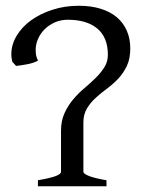

<svg xmlns="http://www.w3.org/2000/svg" viewBox="-20 -650 504 670"><path d="M112.3 0V-21Q154.8 -28.3 173.8 -35.4Q192.9 -42.5 192.9 -50.8V-193.4Q192.9 -228.5 205.1 -255.1Q217.3 -281.7 235.4 -303.2Q253.4 -324.7 274.7 -342.5Q295.9 -360.4 314 -378.2Q332 -396 344.2 -415.3Q356.4 -434.6 356.4 -459Q356.4 -519.5 319.6 -550.3Q282.7 -581.1 216.8 -581.1Q191.9 -581.1 171.1 -571.8Q150.4 -562.5 135.7 -547.9Q121.1 -533.2 112.8 -514.4Q104.5 -495.6 104.5 -476.6Q104.5 -465.3 106.2 -456.3Q107.9 -447.3 112.8 -438.5Q97.2 -430.2 77.6 -426.3Q58.1 -422.4 36.1 -419.9L22.9 -434.6Q22 -438.5 20.8 -445.8Q19.5 -453.1 19.5 -460.4Q19.5 -494.6 38.3 -525.6Q57.1 -556.6 89.1 -579.6Q121.1 -602.5 163.8 -616.2Q206.5 -629.9 254.9 -629.9Q297.9 -629.9 331.5 -619.4Q365.2 -608.9 387.9 -589.6Q410.6 -570.3 422.6 -542.7Q434.6 -515.1 434.6 -481Q434.6 -444.8 422.4 -419.4Q410.2 -394 392.1 -375Q374 -356 352.8 -340.3Q331.5 -324.7 313.5 -308.1Q295.4 -291.5 283.2 -271.2Q271 -251 271 -222.2V-50.8Q271 -43.5 291.3 -35.6Q311.5 -27.8 351.6 -21V0Z"/></svg>

Font: Gentium Basic
Style: Regular
Weight: 400
Designer: J. Victor Gaultney and Annie Olsen
Foundry: SIL International
Version: Version 1.100